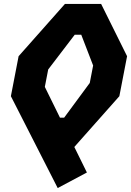

<svg xmlns="http://www.w3.org/2000/svg" viewBox="-20 -750 662 970"><path d="M271.5 200 419 121.5 355.5 -7.5 583 -264 622 -466 491 -730H308L74 -466L35 -264ZM206.5 -311 223.5 -399 357.5 -574.5H390.5L450.5 -419L433.5 -331L304 -155.5H283Z"/></svg>

Font: Monaspace Krypton ExtraBold
Style: Italic
Weight: 800
Italic angle: -11°
Designer: Riley Cran & the Lettermatic Team
Foundry: Lettermatic
Version: Version 1.101 (Monaspace Krypton)